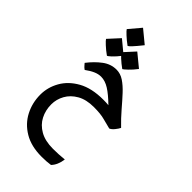

<svg xmlns="http://www.w3.org/2000/svg" viewBox="-285 -666 1127 1127"><g transform="rotate(45 278.5 -102.5)"><path d="M304.2 375.5Q218.3 375.5 159.7 340.6Q101.1 305.7 71.3 248Q41.5 190.4 41.5 123Q41.5 62 72.5 7.1Q103.5 -47.9 166 -82.8Q228.5 -117.7 324.2 -117.7Q350.6 -117.7 368.2 -115.7Q322.3 -160.6 287.6 -182.4Q252.9 -204.1 219.7 -204.1Q197.3 -204.1 173.8 -193.8Q150.4 -183.6 123.5 -163.6Q112.8 -170.4 105.2 -179.7Q97.7 -189 93.8 -192.9Q128.4 -237.8 168 -267.6Q207.5 -297.4 254.4 -297.4Q287.6 -297.4 317.1 -277.6Q346.7 -257.8 376.7 -225.3Q406.7 -192.9 440.4 -153.3Q474.1 -113.8 515.1 -74.2Q509.3 -62 495.6 -44.9Q481.9 -27.8 468.3 -22.5Q438.5 -29.3 405.3 -38.6Q372.1 -47.9 315.9 -47.9Q252.9 -47.9 211.2 -23.9Q169.4 0 148.4 37.8Q127.4 75.7 127.4 117.7Q127.4 166.5 148.2 206.8Q168.9 247.1 211.4 271.2Q253.9 295.4 318.8 295.4Q365.2 295.4 412.6 290.5Q405.8 341.8 377.9 370.6Q347.2 375.5 304.2 375.5ZM201.7 -441.4Q175.3 -460.4 153.6 -480.7Q131.8 -501 128.4 -507.8L190.4 -581.1L270 -515.6Q239.3 -477.1 223.1 -460Q207 -442.9 201.7 -441.4ZM156.7 -314.9Q130.4 -333.5 108.6 -353.8Q86.9 -374 83 -381.3L146 -450.2L225.6 -384.3Q197.8 -348.6 179.9 -332.3Q162.1 -315.9 156.7 -314.9ZM275.9 -323.2Q249.5 -341.8 227.5 -362.3Q205.6 -382.8 202.1 -389.6L265.1 -458.5L344.7 -393.1Q324.2 -365.7 302.7 -345.5Q281.2 -325.2 275.9 -323.2Z"/></g></svg>

Font: Harmattan
Style: Bold
Weight: 700
Designer: George W. Nuss III and SIL International
Foundry: SIL International
Version: Version 4.000